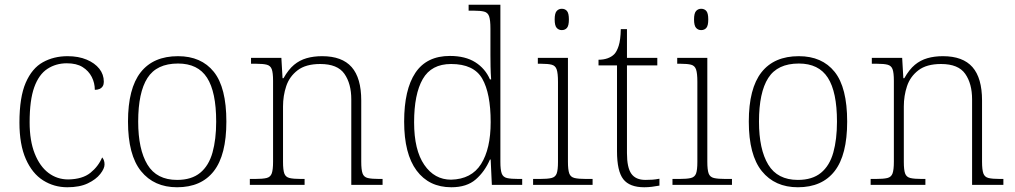

<svg xmlns="http://www.w3.org/2000/svg" viewBox="-20 -780 4280 810"><path d="M264 10Q208 10 162 -19Q116 -48 89 -109Q62 -170 62 -263Q62 -370 88.5 -431Q115 -492 161 -517.5Q207 -543 265 -543Q311 -543 345.5 -528.5Q380 -514 399 -490Q418 -466 418 -435Q418 -424 413.5 -416.5Q409 -409 400.5 -405Q392 -401 380 -401Q380 -430 367 -455.5Q354 -481 328.5 -497Q303 -513 262 -513Q216 -513 180 -489.5Q144 -466 124.5 -412Q105 -358 105 -264Q105 -186 126.5 -132Q148 -78 184.5 -50.5Q221 -23 268 -23Q328 -24 361.5 -51Q395 -78 411 -116Q416 -110 418.5 -103Q421 -96 421 -86Q421 -69 403 -46Q385 -23 350.5 -6.5Q316 10 264 10Z M727 10Q630 10 575 -58Q520 -126 520 -267Q520 -407 573.5 -475Q627 -543 731 -543Q829 -543 882 -477Q935 -411 935 -267Q935 -126 882 -58Q829 10 727 10ZM727 -21Q788 -21 824.5 -51Q861 -81 876.5 -136.5Q892 -192 892 -267Q892 -392 853.5 -452Q815 -512 731 -512Q641 -512 602 -451Q563 -390 563 -267Q563 -150 602 -85.5Q641 -21 727 -21Z M1034 0V-25H1054Q1088 -25 1104.5 -29Q1121 -33 1126.5 -48.5Q1132 -64 1132 -98V-439Q1132 -473 1126.5 -488Q1121 -503 1105.5 -507Q1090 -511 1062 -511H1039V-536H1167L1172 -450H1176Q1197 -487 1220.5 -506.5Q1244 -526 1273.5 -534.5Q1303 -543 1339 -543Q1423 -543 1463.5 -497Q1504 -451 1504 -356V-98Q1504 -64 1509.5 -48.5Q1515 -33 1531.5 -29Q1548 -25 1581 -25H1594V0H1462V-361Q1462 -427 1433 -468.5Q1404 -510 1331 -510Q1270 -510 1235.5 -483.5Q1201 -457 1187.5 -416.5Q1174 -376 1174 -331V-97Q1174 -63 1179.5 -48Q1185 -33 1201.5 -29Q1218 -25 1251 -25H1265V0Z M1884 10Q1790 10 1737.5 -60.5Q1685 -131 1685 -267Q1685 -402 1732.5 -473Q1780 -544 1878 -544Q1943 -544 1985 -517.5Q2027 -491 2047 -445H2052Q2050 -472 2049.5 -499.5Q2049 -527 2049 -548V-659Q2049 -695 2043.5 -711Q2038 -727 2022.5 -731Q2007 -735 1979 -735H1957V-760H2091V-97Q2091 -64 2096.5 -48.5Q2102 -33 2118.5 -29Q2135 -25 2169 -25H2183V0H2055L2050 -107H2047Q2025 -56 1987 -23Q1949 10 1884 10ZM1883 -22Q1969 -24 2009.5 -88Q2050 -152 2050 -265Q2050 -386 2014.5 -448Q1979 -510 1883 -510Q1800 -510 1763.5 -446.5Q1727 -383 1727 -264Q1727 -147 1770 -84.5Q1813 -22 1883 -22Z M2229 0V-25H2256Q2290 -25 2306.5 -29Q2323 -33 2328.5 -48Q2334 -63 2334 -97V-435Q2334 -471 2328.5 -487Q2323 -503 2307.5 -507Q2292 -511 2264 -511H2249V-536H2376V-98Q2376 -64 2381.5 -48.5Q2387 -33 2404 -29Q2421 -25 2454 -25H2480V0ZM2350 -653Q2337 -653 2328.5 -662.5Q2320 -672 2320 -698Q2320 -724 2328.5 -733.5Q2337 -743 2350 -743Q2364 -743 2372 -733.5Q2380 -724 2380 -698Q2380 -672 2372 -662.5Q2364 -653 2350 -653Z M2698 10Q2636 10 2609.5 -24Q2583 -58 2583 -142V-504H2505V-528Q2526 -528 2543 -534Q2560 -540 2571 -551Q2582 -562 2590 -586.5Q2598 -611 2599 -657H2625V-536H2753V-504H2625V-134Q2625 -73 2643.5 -47Q2662 -21 2703 -21Q2720 -21 2733 -22Q2746 -23 2762 -26V3Q2746 6 2730 8Q2714 10 2698 10Z M2817 0V-25H2844Q2878 -25 2894.5 -29Q2911 -33 2916.5 -48Q2922 -63 2922 -97V-435Q2922 -471 2916.5 -487Q2911 -503 2895.5 -507Q2880 -511 2852 -511H2837V-536H2964V-98Q2964 -64 2969.5 -48.5Q2975 -33 2992 -29Q3009 -25 3042 -25H3068V0ZM2938 -653Q2925 -653 2916.5 -662.5Q2908 -672 2908 -698Q2908 -724 2916.5 -733.5Q2925 -743 2938 -743Q2952 -743 2960 -733.5Q2968 -724 2968 -698Q2968 -672 2960 -662.5Q2952 -653 2938 -653Z M3346 10Q3249 10 3194 -58Q3139 -126 3139 -267Q3139 -407 3192.5 -475Q3246 -543 3350 -543Q3448 -543 3501 -477Q3554 -411 3554 -267Q3554 -126 3501 -58Q3448 10 3346 10ZM3346 -21Q3407 -21 3443.5 -51Q3480 -81 3495.5 -136.5Q3511 -192 3511 -267Q3511 -392 3472.5 -452Q3434 -512 3350 -512Q3260 -512 3221 -451Q3182 -390 3182 -267Q3182 -150 3221 -85.5Q3260 -21 3346 -21Z M3653 0V-25H3673Q3707 -25 3723.5 -29Q3740 -33 3745.5 -48.5Q3751 -64 3751 -98V-439Q3751 -473 3745.5 -488Q3740 -503 3724.5 -507Q3709 -511 3681 -511H3658V-536H3786L3791 -450H3795Q3816 -487 3839.5 -506.5Q3863 -526 3892.5 -534.5Q3922 -543 3958 -543Q4042 -543 4082.5 -497Q4123 -451 4123 -356V-98Q4123 -64 4128.5 -48.5Q4134 -33 4150.5 -29Q4167 -25 4200 -25H4213V0H4081V-361Q4081 -427 4052 -468.5Q4023 -510 3950 -510Q3889 -510 3854.5 -483.5Q3820 -457 3806.5 -416.5Q3793 -376 3793 -331V-97Q3793 -63 3798.5 -48Q3804 -33 3820.5 -29Q3837 -25 3870 -25H3884V0Z"/></svg>

Font: Noto Serif Gujarati ExtraLight
Style: Regular
Weight: 250
Version: Version 2.102